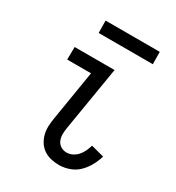

<svg xmlns="http://www.w3.org/2000/svg" viewBox="-172 -809 844 921"><g transform="rotate(30 250.0 -348.0)"><path d="M295 8Q272 8 250 3Q228 -2 210 -14Q192 -26 180 -44.5Q168 -63 162.5 -84.5Q157 -106 158 -129Q159 -152 163 -175L208 -450H76L77 -520H298L239 -164Q236 -146 236 -128.5Q236 -111 242.5 -95.5Q249 -80 263.5 -71Q278 -62 295 -62Q312 -62 327.5 -69.5Q343 -77 355 -90.5Q367 -104 374 -120Q381 -136 386 -152L458 -133Q450 -106 435.5 -79.5Q421 -53 400 -32.5Q379 -12 350.5 -2Q322 8 295 8ZM143 -636 142 -704H442L443 -636Z"/></g></svg>

Font: Iosevka Curly
Style: Italic
Weight: 400
Italic angle: -9°
Monospace: yes
Designer: Belleve Invis
Foundry: Belleve Invis
Version: Version 22.1.2; ttfautohint (v1.8.4)